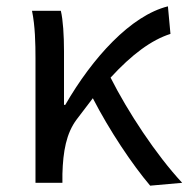

<svg xmlns="http://www.w3.org/2000/svg" viewBox="-20 -577 595 606"><path d="M454 9 555 0C472 -89 383 -225 329 -332C396 -405 458 -451 518 -470L510 -557C393 -528 272 -395 186 -246H182V-416C182 -464 179 -514 172 -543H81C91 -495 92 -438 92 -394V0H177V-28C179 -99 189 -156 222 -200L273 -267C325 -166 397 -58 454 9Z"/></svg>

Font: Noto Sans KR
Style: Regular
Weight: 400
Designer: Ryoko NISHIZUKA 西塚涼子 (kana, bopomofo & ideographs); Paul D. Hunt (Latin, Greek & Cyrillic); Sandoll Communications 산돌커뮤니
Foundry: Adobe
Version: Version 2.004;hotconv 1.0.118;makeotfexe 2.5.65603